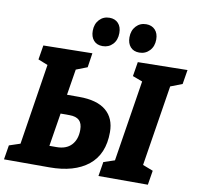

<svg xmlns="http://www.w3.org/2000/svg" viewBox="-106 -1032 1168 1133"><g transform="rotate(10 478.5 -465.5)"><path d="M364 -440Q471 -440 525 -395Q579 -350 579 -266Q579 -134 495.5 -67Q412 0 263 0H-9L5 -86L71 -108L147 -593L89 -616L103 -702L396 -707L383 -621L316 -595L291 -440ZM966 -707 952 -621 882 -594 805 -110 867 -86 853 0H557L571 -86L637 -108L714 -594L655 -616L669 -702ZM283 -125Q342 -125 373 -158.5Q404 -192 404 -249Q404 -288 385 -306Q366 -324 326 -324H273L241 -125ZM375 -838Q375 -879 399 -905Q423 -931 460 -931Q493 -931 512.5 -910Q532 -889 532 -852Q532 -810 508 -784.5Q484 -759 447 -759Q413 -759 394 -780.5Q375 -802 375 -838ZM595 -838Q595 -879 619 -905Q643 -931 680 -931Q713 -931 733 -910Q753 -889 753 -852Q753 -811 728.5 -785Q704 -759 667 -759Q633 -759 614 -780.5Q595 -802 595 -838Z"/></g></svg>

Font: Bitter Pro ExtraBold
Style: Italic
Weight: 800
Italic angle: -9°
Designer: Sol Matas, and Bitter project Authors
Foundry: Sol Matas
Version: Version 1.010